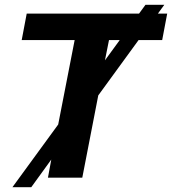

<svg xmlns="http://www.w3.org/2000/svg" viewBox="-20 -745 721 805"><path d="M561 -577 392 -345 325 0H181L195 -76L111 40H32L224 -223L293 -577H71L92 -688H563L590 -725H669L642 -688H681L660 -577ZM420 -492 482 -577H437Z"/></svg>

Font: Libra Sans Modern
Style: Bold Italic
Weight: 700
Italic angle: -12°
Foundry: Stefan Peev, Context Ltd
Version: Version 1.000